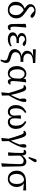

<svg xmlns="http://www.w3.org/2000/svg" viewBox="2070 -2876 1012 5191"><g transform="rotate(90 2575.5 -281.0)"><path d="M244 13Q185 13 135.5 -13.5Q86 -40 57 -88Q28 -136 28 -201Q28 -292 79.5 -354Q131 -416 211 -442Q147 -484 120 -518.5Q93 -553 93 -593Q93 -661 144 -700Q195 -739 277 -739Q340 -739 391 -714Q442 -689 465 -647Q461 -626 448 -613Q435 -600 418 -600Q387 -600 337 -647L275 -704Q226 -703 193.5 -679Q161 -655 161 -617Q161 -594 174 -575.5Q187 -557 219 -533Q251 -509 309 -468Q375 -422 411.5 -383.5Q448 -345 462.5 -304.5Q477 -264 477 -210Q477 -155 451 -103.5Q425 -52 373 -19.5Q321 13 244 13ZM120 -204Q120 -114 158.5 -73Q197 -32 251 -32Q319 -32 354 -81Q389 -130 389 -206Q389 -280 354 -328Q319 -376 253 -416Q185 -389 152.5 -335.5Q120 -282 120 -204Z M719 13Q673 13 651.5 -20Q630 -53 629 -125L626 -469L713 -487L723 -477Q716 -378 710.5 -315Q705 -252 703 -211Q701 -170 701 -136Q703 -88 714.5 -72Q726 -56 749 -56Q760 -56 771 -58.5Q782 -61 792 -65L800 -40Q788 -18 767 -2.5Q746 13 719 13Z M1041 13Q961 13 908 -20.5Q855 -54 855 -117Q855 -167 890.5 -202Q926 -237 984 -249Q930 -261 901.5 -291Q873 -321 873 -360Q873 -415 920 -451.5Q967 -488 1070 -488Q1123 -488 1164 -474.5Q1205 -461 1223 -437Q1223 -418 1211 -403Q1199 -388 1176 -388Q1160 -388 1143.5 -395.5Q1127 -403 1102 -422L1063 -451Q1009 -450 980 -428Q951 -406 951 -368Q951 -329 982 -307Q1013 -285 1077 -285Q1092 -285 1107 -285.5Q1122 -286 1144 -287V-221Q1119 -223 1108 -223Q1097 -223 1086 -223Q1029 -223 997.5 -210Q966 -197 953.5 -176.5Q941 -156 941 -134Q941 -97 971.5 -73Q1002 -49 1061 -49Q1098 -49 1137.5 -57Q1177 -65 1223 -93L1239 -67Q1202 -27 1149.5 -7Q1097 13 1041 13Z M1589 205Q1600 174 1607 148Q1614 122 1614 93Q1614 60 1594 41Q1574 22 1515 8Q1408 -18 1358 -59Q1308 -100 1308 -174Q1308 -217 1329.5 -256Q1351 -295 1394 -323Q1437 -351 1503 -361Q1434 -373 1394 -411Q1354 -449 1354 -507Q1354 -573 1394.5 -613.5Q1435 -654 1502 -673L1315 -664V-744L1683 -729V-666Q1548 -667 1488.5 -630Q1429 -593 1429 -525Q1429 -475 1470.5 -440.5Q1512 -406 1591 -406H1654V-328Q1629 -330 1613 -330.5Q1597 -331 1583 -331Q1486 -331 1439 -293Q1392 -255 1392 -193Q1392 -145 1427.5 -116.5Q1463 -88 1538 -70Q1622 -51 1652 -20Q1682 11 1682 59Q1682 94 1670.5 126Q1659 158 1633 205Z M1855 -249Q1855 -143 1890 -89.5Q1925 -36 1983 -36Q2028 -36 2062.5 -79Q2097 -122 2101 -198L2106 -324Q2087 -387 2051 -414Q2015 -441 1976 -441Q1924 -441 1889.5 -391.5Q1855 -342 1855 -249ZM1964 13Q1909 13 1864.5 -14.5Q1820 -42 1793.5 -97Q1767 -152 1767 -232Q1767 -312 1797.5 -369.5Q1828 -427 1875.5 -457.5Q1923 -488 1975 -488Q2018 -488 2052.5 -469Q2087 -450 2110 -404L2115 -468L2193 -486L2208 -476Q2198 -413 2189.5 -347.5Q2181 -282 2176.5 -224Q2172 -166 2172 -127Q2172 -87 2182.5 -71.5Q2193 -56 2216 -56Q2226 -56 2237 -58.5Q2248 -61 2258 -65L2267 -40Q2255 -17 2233 -2Q2211 13 2185 13Q2158 13 2138.5 -7.5Q2119 -28 2111 -87Q2089 -35 2050.5 -11Q2012 13 1964 13Z M2477 180 2496 -8Q2477 -86 2452 -159.5Q2427 -233 2403 -305Q2382 -367 2366.5 -391Q2351 -415 2325 -415Q2309 -415 2293 -411L2281 -441Q2298 -459 2317 -471Q2336 -483 2363 -483Q2383 -483 2401 -474.5Q2419 -466 2437 -437Q2455 -408 2474 -348Q2489 -302 2507.5 -234.5Q2526 -167 2548 -69Q2583 -134 2607.5 -189Q2632 -244 2655 -307Q2648 -359 2646 -382Q2644 -405 2644 -420Q2644 -454 2658 -471Q2672 -488 2696 -488Q2711 -488 2718.5 -484.5Q2726 -481 2732 -476Q2734 -468 2735.5 -458.5Q2737 -449 2737 -432Q2737 -392 2721.5 -341Q2706 -290 2680 -233.5Q2654 -177 2623 -120Q2592 -63 2561 -11L2565 172L2486 190Z M3003 13Q2952 13 2910.5 -11.5Q2869 -36 2845 -84.5Q2821 -133 2821 -203Q2821 -281 2848 -336Q2875 -391 2918.5 -428Q2962 -465 3013 -488L3034 -453Q2994 -427 2966 -396Q2938 -365 2923.5 -319Q2909 -273 2909 -202Q2909 -127 2932.5 -85Q2956 -43 3008 -43Q3047 -43 3076.5 -72Q3106 -101 3106 -169Q3106 -221 3097 -336L3180 -345L3189 -340Q3185 -289 3182 -243Q3179 -197 3179 -169Q3179 -43 3273 -43Q3323 -43 3351 -85.5Q3379 -128 3379 -201Q3379 -274 3364 -320Q3349 -366 3321.5 -396.5Q3294 -427 3254 -453L3274 -488Q3324 -465 3368 -428Q3412 -391 3439 -336Q3466 -281 3466 -202Q3466 -138 3442 -89.5Q3418 -41 3375.5 -14Q3333 13 3277 13Q3225 13 3190 -16Q3155 -45 3140 -106Q3126 -43 3089.5 -15Q3053 13 3003 13Z M3711 180 3730 -8Q3711 -86 3686 -159.5Q3661 -233 3637 -305Q3616 -367 3600.5 -391Q3585 -415 3559 -415Q3543 -415 3527 -411L3515 -441Q3532 -459 3551 -471Q3570 -483 3597 -483Q3617 -483 3635 -474.5Q3653 -466 3671 -437Q3689 -408 3708 -348Q3723 -302 3741.5 -234.5Q3760 -167 3782 -69Q3817 -134 3841.5 -189Q3866 -244 3889 -307Q3882 -359 3880 -382Q3878 -405 3878 -420Q3878 -454 3892 -471Q3906 -488 3930 -488Q3945 -488 3952.5 -484.5Q3960 -481 3966 -476Q3968 -468 3969.5 -458.5Q3971 -449 3971 -432Q3971 -392 3955.5 -341Q3940 -290 3914 -233.5Q3888 -177 3857 -120Q3826 -63 3795 -11L3799 172L3720 190Z M4395 180 4408 -11 4418 -304Q4420 -363 4394.5 -389.5Q4369 -416 4325 -416Q4286 -416 4247.5 -386.5Q4209 -357 4187 -317L4192 0L4110 10L4100 0L4113 -181L4116 -370Q4116 -393 4108.5 -405.5Q4101 -418 4079 -418Q4069 -418 4059.5 -417Q4050 -416 4040 -414L4029 -444Q4044 -463 4061 -474.5Q4078 -486 4103 -486Q4143 -486 4162.5 -458Q4182 -430 4186 -370Q4204 -407 4232 -433Q4260 -459 4291 -473.5Q4322 -488 4349 -488Q4408 -488 4443 -449.5Q4478 -411 4479 -313L4487 172L4405 190ZM4224 -556 4280 -726Q4288 -749 4300 -758Q4312 -767 4325 -767Q4343 -767 4354.5 -756.5Q4366 -746 4366 -729Q4366 -716 4361 -706Q4356 -696 4344 -677L4255 -542Z M4816 13Q4749 13 4699.5 -16Q4650 -45 4622.5 -98.5Q4595 -152 4595 -223Q4595 -308 4630 -363.5Q4665 -419 4726 -447.5Q4787 -476 4863 -477L5127 -483L5131 -403L4931 -419Q4986 -391 5011.5 -339Q5037 -287 5037 -228Q5037 -159 5008.5 -104.5Q4980 -50 4930 -18.5Q4880 13 4816 13ZM4683 -223Q4683 -130 4721 -81.5Q4759 -33 4819 -33Q4878 -33 4916 -82Q4954 -131 4954 -235Q4954 -276 4945 -314.5Q4936 -353 4913.5 -383Q4891 -413 4849 -426Q4770 -420 4726.5 -369Q4683 -318 4683 -223Z"/></g></svg>

Font: Source Serif Pro
Style: Regular
Weight: 400
Designer: Frank Grießhammer
Foundry: Adobe Systems Incorporated
Version: Version 3.001;hotconv 1.0.111;makeotfexe 2.5.65597